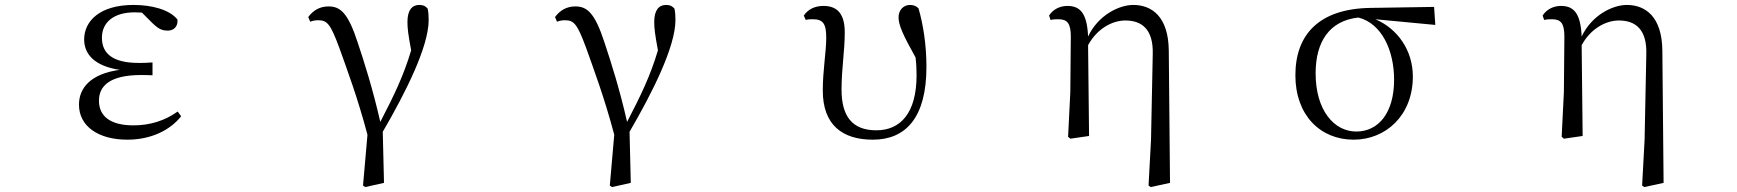

<svg xmlns="http://www.w3.org/2000/svg" viewBox="-20 -551 7040 778"><path d="M496 15C593 15 670 -24 714 -80L700 -99C648 -62 588 -43 521 -43C427 -43 381 -80 381 -143C381 -200 421 -247 552 -247C562 -247 572 -247 598 -246V-298C574 -296 559 -296 542 -296C433 -296 393 -337 393 -398C393 -460 440 -501 526 -501L555 -500L598 -457C624 -432 638 -427 661 -427C684 -427 702 -444 699 -472C666 -513 593 -531 521 -531C385 -531 321 -466 321 -391C321 -331 364 -283 465 -268C348 -252 300 -195 300 -127C300 -39 379 15 496 15Z M1451 201 1460 207 1536 190 1531 -17C1623 -175 1717 -361 1717 -470C1717 -488 1716 -501 1713 -516C1704 -526 1696 -531 1679 -531C1649 -531 1631 -509 1631 -462C1631 -436 1634 -412 1646 -347C1615 -243 1577 -165 1521 -57C1490 -193 1456 -299 1430 -377C1390 -501 1358 -525 1311 -525C1276 -525 1249 -509 1229 -482L1237 -463C1247 -467 1258 -469 1269 -469C1306 -469 1319 -454 1355 -357C1386 -270 1429 -156 1469 -5Z M2451 201 2460 207 2536 190 2531 -17C2623 -175 2717 -361 2717 -470C2717 -488 2716 -501 2713 -516C2704 -526 2696 -531 2679 -531C2649 -531 2631 -509 2631 -462C2631 -436 2634 -412 2646 -347C2615 -243 2577 -165 2521 -57C2490 -193 2456 -299 2430 -377C2390 -501 2358 -525 2311 -525C2276 -525 2249 -509 2229 -482L2237 -463C2247 -467 2258 -469 2269 -469C2306 -469 2319 -454 2355 -357C2386 -270 2429 -156 2469 -5Z M3517 15C3650 15 3734 -74 3734 -280C3734 -369 3721 -451 3702 -517C3694 -526 3682 -531 3667 -531C3641 -531 3621 -510 3621 -481C3621 -450 3638 -411 3690 -318C3693 -292 3694 -269 3694 -246C3694 -92 3628 -23 3531 -23C3433 -23 3390 -80 3390 -188C3390 -275 3403 -342 3403 -420C3403 -487 3379 -527 3317 -527C3281 -527 3254 -513 3237 -488L3245 -470C3253 -473 3263 -473 3274 -473C3315 -473 3328 -455 3328 -398C3328 -341 3314 -267 3314 -184C3314 -45 3393 15 3517 15Z M4634 201 4643 207 4721 190 4716 -345C4715 -485 4646 -531 4572 -531C4515 -531 4430 -490 4389 -403C4385 -500 4355 -527 4305 -527C4270 -527 4244 -509 4231 -488L4237 -470C4249 -473 4258 -473 4269 -473C4305 -473 4319 -456 4319 -403L4317 -178L4308 3L4317 11L4393 0L4389 -368C4426 -436 4488 -468 4540 -468C4608 -468 4654 -431 4651 -331L4644 16Z M5465 15C5595 15 5705 -83 5705 -241C5705 -347 5643 -435 5553 -473L5796 -450L5791 -523L5534 -519C5325 -516 5229 -411 5229 -246C5229 -84 5330 15 5465 15ZM5484 -480C5580 -456 5629 -345 5629 -228C5629 -93 5565 -18 5476 -18C5385 -18 5311 -105 5311 -254C5311 -382 5367 -467 5484 -480Z M6634 201 6643 207 6721 190 6716 -345C6715 -485 6646 -531 6572 -531C6515 -531 6430 -490 6389 -403C6385 -500 6355 -527 6305 -527C6270 -527 6244 -509 6231 -488L6237 -470C6249 -473 6258 -473 6269 -473C6305 -473 6319 -456 6319 -403L6317 -178L6308 3L6317 11L6393 0L6389 -368C6426 -436 6488 -468 6540 -468C6608 -468 6654 -431 6651 -331L6644 16Z"/></svg>

Font: Harano Aji Mincho CN
Style: Regular
Weight: 400
Foundry: Masamichi Hosoda
Version: HaranoAjiMinchoCN-Regular version 20230610;ttx 4.39.4